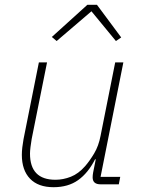

<svg xmlns="http://www.w3.org/2000/svg" viewBox="-20 -768 591 800"><path d="M176 -508 112 -189Q109 -172 107 -155Q105 -138 105 -128Q105 -19 211 -19Q243 -19 275 -31.5Q307 -44 335 -76Q354 -98 372.5 -129Q391 -160 399 -202L460 -508H494L399 -31H481L475 0H399Q366 0 366 -29Q366 -34 366.5 -38.5Q367 -43 368 -49L379 -104H376Q347 -47 305.5 -17.5Q264 12 203 12Q139 12 105 -23.5Q71 -59 71 -123Q71 -137 73 -154.5Q75 -172 78 -188L142 -508ZM384 -748 485 -612 463 -597 361 -721 216 -597 196 -614 344 -748Z"/></svg>

Font: IBM Plex Sans ExtLt
Style: Italic
Weight: 200
Italic angle: -11°
Designer: Mike Abbink, Paul van der Laan, Pieter van Rosmalen
Foundry: Bold Monday
Version: Version 3.005